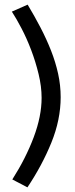

<svg xmlns="http://www.w3.org/2000/svg" viewBox="-20 -764 323 826"><path d="M241 -346Q241 -249 201 -150.5Q161 -52 98 42L33 8Q91 -83 125 -173.5Q159 -264 159 -343Q159 -392 146 -445.5Q133 -499 114 -549Q95 -599 72.5 -642Q50 -685 31 -714L99 -744Q129 -694 154.5 -645Q180 -596 199.5 -546.5Q219 -497 230 -447Q241 -397 241 -346Z"/></svg>

Font: Boldmen Medium
Style: Regular
Weight: 400
Designer: Matt McInerney, Pablo Impallari, Rodrigo Fuenzalida
Foundry: LIVING CONCEPT
Version: Version 1.000